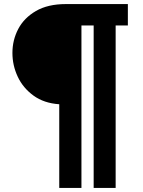

<svg xmlns="http://www.w3.org/2000/svg" viewBox="-20 -720 702 943"><path d="M271 203V-208Q196 -213 144.5 -250.5Q93 -288 67 -343.5Q41 -399 41 -460Q41 -523 69.5 -577.5Q98 -632 156.5 -666Q215 -700 304 -700H608V-595H548V203H440V-595H380V203Z"/></svg>

Font: MuseoModerno Thin
Style: Bold
Weight: 700
Version: Version 1.003